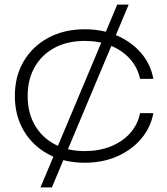

<svg xmlns="http://www.w3.org/2000/svg" viewBox="-20 -700 729 840"><path d="M493 -680H543L207 120H157ZM651 -205Q639 -141 597 -92Q555 -43 491.5 -15.5Q428 12 351 12Q261 12 192 -25Q123 -62 84 -128Q45 -194 45 -280Q45 -367 84 -432.5Q123 -498 192 -535Q261 -572 351 -572Q428 -572 491.5 -544.5Q555 -517 597 -468.5Q639 -420 651 -355H593Q576 -431 510 -476Q444 -521 351 -521Q275 -521 219 -491Q163 -461 132 -407Q101 -353 101 -280Q101 -207 132 -153Q163 -99 219 -69Q275 -39 351 -39Q445 -39 511 -84Q577 -129 593 -205Z"/></svg>

Font: Unbounded ExtraLight
Style: Regular
Weight: 250
Designer: Luke Prowse, Jean-Baptiste Morizot, Fátima Lázaro, Florian Runge
Foundry: NaN
Version: Version 1.701;gftools[0.9.28.dev5+ged2979d]